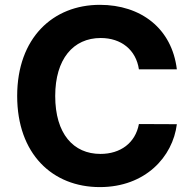

<svg xmlns="http://www.w3.org/2000/svg" viewBox="-20 -757 792 787"><path d="M549.4 -472.7H704.9C684.7 -640.6 557.5 -737.2 389.2 -737.2C197.1 -737.2 50.4 -601.6 50.4 -363.6C50.4 -126.4 194.6 9.9 389.2 9.9C575.6 9.9 688.2 -114 704.9 -247.9L549.4 -248.6C534.8 -170.8 473.7 -126.1 391.7 -126.1C281.2 -126.1 206.3 -208.1 206.3 -363.6C206.3 -514.9 280.2 -601.2 392.8 -601.2C476.9 -601.2 537.6 -552.6 549.4 -472.7Z"/></svg>

Font: Magic Ui Pro
Style: Bold
Weight: 700
Designer: Stefan Endress, Andreas Faust
Version: Version 1.000;FEAKit 1.0